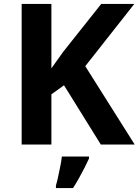

<svg xmlns="http://www.w3.org/2000/svg" viewBox="-20 -734 704 975"><path d="M664 0H492L305 -301L241 -255V0H90V-714H241V-387Q256 -408 271 -429Q286 -450 301 -471L494 -714H662L413 -398ZM432 71Q422 93 409.5 117.5Q397 142 382.5 168Q368 194 351 221H264V208Q270 188 275.5 162Q281 136 286.5 109Q292 82 294 61H432Z"/></svg>

Font: Noto Sans Tamil
Style: Regular
Weight: 400
Designer: Jelle Bosma - Monotype Design Team
Foundry: Monotype Imaging Inc.
Version: Version 2.003